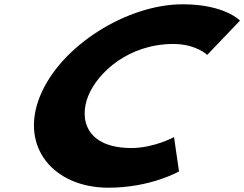

<svg xmlns="http://www.w3.org/2000/svg" viewBox="-20 -860 1139 895"><path d="M592.4 -170C384.5 -170 346.5 -302 391.4 -413C435.8 -523 580.4 -655 788.3 -655C893.9 -655 945.9 -604 945.9 -604L1098.6 -764C1098.6 -764 1028.1 -840 831.2 -840C573.8 -840 261.9 -648 166.2 -411C70.8 -175 229.4 15 485.7 15C682.6 15 814.5 -61 814.5 -61L791.2 -221C791.2 -221 698 -170 592.4 -170Z"/></svg>

Font: Hussar
Style: BdWideOblFour
Weight: 700
Foundry: Cannot Into Space Fonts
Version: Version 2.00